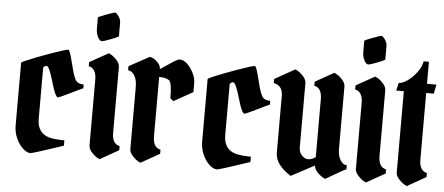

<svg xmlns="http://www.w3.org/2000/svg" viewBox="-52 -909 2381 1029"><g transform="rotate(5 1138.5 -395.0)"><path d="M188 -473.1Q178.2 -473.1 169.9 -462.9V-187Q169.9 -110.4 235.8 -91.8Q269 -84 316.9 -84V-55.2Q152.3 0 141.6 0Q122.1 0 100.6 -19.8Q79.1 -39.6 64.5 -71.8Q49.8 -104 49.8 -142.1V-478Q49.8 -481 72.5 -491Q95.2 -501 129.6 -514.2Q164.1 -527.3 199.7 -540.3Q235.4 -553.2 262.2 -561.5Q289.1 -569.8 295.9 -569.8Q300.3 -569.8 305.9 -553.7Q311.5 -537.6 317.4 -514.6Q323.2 -491.7 328.6 -471.2Q338.9 -430.2 350.3 -410.6Q361.8 -391.1 394 -391.1V-371.1Q382.8 -366.2 364 -357.2Q345.2 -348.1 319.3 -335.4Q267.1 -310.1 262.7 -310.1Q248 -310.1 225.1 -391.6Q201.7 -473.1 188 -473.1Z M438.5 -694.8V-755.9Q438.5 -757.3 450.9 -762.7Q463.4 -768.1 480.2 -774.4Q497.1 -780.8 511 -785.4Q524.9 -790 528.3 -790Q535.2 -790 547.4 -772.9Q559.6 -755.9 559.6 -737.8V-665Q559.6 -663.6 547.6 -658.2Q535.6 -652.8 519.5 -646.5Q503.4 -640.1 489.3 -635.5Q475.1 -630.9 470.7 -630.9Q459 -630.9 448.7 -650.9Q438.5 -670.9 438.5 -694.8ZM573.7 -502V-147.9Q573.7 -87.4 614.7 -79.1V-57.1L513.7 0Q491.7 -8.8 472.7 -29.3Q453.6 -49.8 453.6 -67.9V-421.9Q453.6 -483.4 412.6 -491.2V-513.2L513.7 -569.8Q535.6 -561 554.7 -540.5Q573.7 -520 573.7 -502Z M624.5 -487.8V-509.8L734.4 -569.8Q738.3 -568.8 742.4 -567.6Q746.6 -566.4 751.5 -564.5Q761.2 -561 777.3 -544.9Q793.5 -528.8 793.5 -508.8Q796.9 -510.3 840.8 -540.5Q883.3 -569.8 895.5 -569.8Q917 -569.8 937.3 -549.8Q957.5 -529.8 970.5 -502.2Q983.4 -474.6 983.4 -451.2V-401.9L880.4 -344.2L863.3 -357.9Q863.3 -441.4 847.7 -454.1Q829.1 -466.8 793.5 -466.8V-147.9Q793.5 -87.4 834.5 -79.1V-57.1L733.4 0Q711.4 -8.8 692.4 -29.3Q673.3 -49.8 673.3 -67.9V-399.9Q673.3 -443.8 658 -465.8Q642.6 -487.8 624.5 -487.8Z M1191.4 -473.1Q1181.6 -473.1 1173.3 -462.9V-187Q1173.3 -110.4 1239.3 -91.8Q1272.5 -84 1320.3 -84V-55.2Q1155.8 0 1145 0Q1125.5 0 1104 -19.8Q1082.5 -39.6 1067.9 -71.8Q1053.2 -104 1053.2 -142.1V-478Q1053.2 -481 1075.9 -491Q1098.6 -501 1133.1 -514.2Q1167.5 -527.3 1203.1 -540.3Q1238.8 -553.2 1265.6 -561.5Q1292.5 -569.8 1299.3 -569.8Q1303.7 -569.8 1309.3 -553.7Q1314.9 -537.6 1320.8 -514.6Q1326.7 -491.7 1332 -471.2Q1342.3 -430.2 1353.8 -410.6Q1365.2 -391.1 1397.5 -391.1V-371.1Q1386.2 -366.2 1367.4 -357.2Q1348.6 -348.1 1322.8 -335.4Q1270.5 -310.1 1266.1 -310.1Q1251.5 -310.1 1228.5 -391.6Q1205.1 -473.1 1191.4 -473.1Z M1577.1 -155.8Q1577.1 -130.4 1592.8 -113.8Q1623.5 -81.5 1667 -111.8V-422.9Q1667 -484.4 1626 -492.2V-514.2L1727.1 -570.8Q1749 -562 1768.1 -541.5Q1787.1 -521 1787.1 -502.9V-164.1Q1787.1 -130.9 1801.3 -106.9Q1815.4 -83 1836.4 -83V-61Q1829.1 -60.5 1727.1 0Q1704.1 -9.8 1685.5 -29.3Q1667 -48.8 1667 -66.9L1542 0Q1540.5 -1 1538.3 -2.2Q1536.1 -3.4 1533.2 -5.4Q1527.3 -8.8 1512.7 -20.5Q1498 -32.2 1487.3 -44.9Q1457 -78.1 1457 -120.1V-422.9Q1457 -478.5 1408.2 -487.8V-509.8L1517.1 -570.8Q1539.1 -562 1558.1 -541.5Q1577.1 -521 1577.1 -502.9Z M1871.6 -694.8V-755.9Q1871.6 -757.3 1884 -762.7Q1896.5 -768.1 1913.3 -774.4Q1930.2 -780.8 1944.1 -785.4Q1958 -790 1961.4 -790Q1968.3 -790 1980.5 -772.9Q1992.7 -755.9 1992.7 -737.8V-665Q1992.7 -663.6 1980.7 -658.2Q1968.8 -652.8 1952.6 -646.5Q1936.5 -640.1 1922.4 -635.5Q1908.2 -630.9 1903.8 -630.9Q1892.1 -630.9 1881.8 -650.9Q1871.6 -670.9 1871.6 -694.8ZM2006.8 -502V-147.9Q2006.8 -87.4 2047.9 -79.1V-57.1L1946.8 0Q1924.8 -8.8 1905.8 -29.3Q1886.7 -49.8 1886.7 -67.9V-421.9Q1886.7 -483.4 1845.7 -491.2V-513.2L1946.8 -569.8Q1968.8 -561 1987.8 -540.5Q2006.8 -520 2006.8 -502Z M2198.2 -673.8H2226.6V-555.2H2277.3L2267.6 -505.9H2226.6V-147.9Q2226.6 -87.4 2267.6 -79.1V-57.1L2166.5 0Q2144.5 -8.8 2125.5 -29.3Q2106.4 -49.8 2106.4 -67.9V-504.9H2065.4L2075.2 -546.9Q2095.7 -546.9 2122.6 -565.9Q2149.4 -585 2171.4 -614.3Q2193.4 -643.6 2198.2 -673.8Z"/></g></svg>

Font: Bokor
Style: Regular
Weight: 400
Designer: Danh Hong
Foundry: Danh Hong
Version: Version 8.002; ttfautohint (v1.8.3)